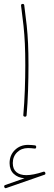

<svg xmlns="http://www.w3.org/2000/svg" viewBox="-20 -598 283 997"><path d="M2.4 373.5Q-0.5 365.7 6.8 362.8L107.4 327.6Q73.2 325.2 51.5 304.9Q29.8 284.7 29.8 249Q29.8 208 57.1 181.2Q84.5 154.3 125.5 154.3Q132.8 154.3 143.6 155Q154.3 155.8 161.1 156.7Q168 157.7 168 165Q168 175.3 158.2 173.3Q152.8 172.4 142.6 171.6Q132.3 170.9 125.5 170.9Q91.3 170.9 68.8 192.9Q46.4 214.8 46.4 249Q46.4 280.3 65.2 295.9Q84 311.5 116.7 311.5Q152.3 311.5 205.1 293.9Q212.4 291.5 215.3 299.3Q217.8 307.6 210.4 309.6L12.7 378.4Q5.4 381.3 2.4 373.5ZM89.4 -568.4Q88.4 -576.7 96.7 -577.6Q105 -578.6 106 -570.3Q113.8 -511.7 118.7 -465.8Q123.5 -419.9 125.7 -371.8Q127.9 -323.7 127.9 -259.3Q127.9 -198.7 125.7 -129.9Q123.5 -61 118.2 0Q117.2 8.8 108.9 7.8Q100.1 6.8 101.1 -1Q106.4 -61 108.9 -129.9Q111.3 -198.7 111.3 -259.3Q111.3 -323.2 109.1 -370.8Q106.9 -418.5 102.1 -464.1Q97.2 -509.8 89.4 -568.4Z"/></svg>

Font: Mikhak-DS2-FD Thin
Style: Regular
Weight: 100
Designer: Amin Abedi
Version: Version 3.2